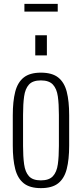

<svg xmlns="http://www.w3.org/2000/svg" viewBox="-20 -962 423 991"><path d="M191 9Q134 9 102.5 -16Q71 -41 58.5 -90Q46 -139 46 -211V-367Q46 -439 58.5 -488Q71 -537 102.5 -562Q134 -587 191 -587Q249 -587 280.5 -562Q312 -537 324.5 -488.5Q337 -440 337 -367V-211Q337 -139 324.5 -90Q312 -41 280.5 -16Q249 9 191 9ZM191 -31Q233 -31 253 -52.5Q273 -74 278.5 -114Q284 -154 284 -209V-369Q284 -425 278.5 -464.5Q273 -504 253 -525.5Q233 -547 191 -547Q149 -547 129.5 -525.5Q110 -504 104.5 -464.5Q99 -425 99 -369V-209Q99 -154 104.5 -114Q110 -74 129.5 -52.5Q149 -31 191 -31ZM162 -676V-780H222V-676ZM106 -902V-942H278V-902Z"/></svg>

Font: Oswald ExtraLight
Style: Regular
Weight: 250
Designer: Vernon Adams
Foundry: Vernon Adams
Version: Version 4.103;gftools[0.9.33.dev8+g029e19f]